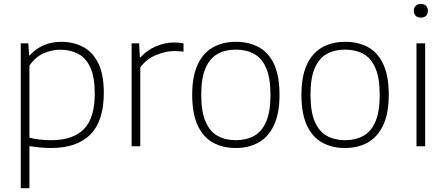

<svg xmlns="http://www.w3.org/2000/svg" viewBox="-20 -768 2342 1008"><path d="M89 220V-540.5H128.5L133 -477.5H136.5Q164.5 -510 207 -529.2Q249.5 -548.5 301.5 -548.5Q364 -548.5 414.8 -522.5Q465.5 -496.5 495.2 -437.8Q525 -379 525 -280.5Q525 -133.5 454.8 -62.2Q384.5 9 247.5 9Q217.5 9 188 6Q158.5 3 134.5 -0.5V220ZM248.5 -32Q363.5 -32 420.5 -90.2Q477.5 -148.5 477.5 -275.5Q477.5 -364 454 -414.5Q430.5 -465 389.2 -486Q348 -507 296 -507Q251 -507 208.2 -487.8Q165.5 -468.5 134.5 -424V-45Q185 -32 248.5 -32Z M671 0V-540.5H710.5L714 -467.5H718.5Q750.5 -504 798.2 -524.5Q846 -545 894.5 -545Q921 -545 943.5 -540.5V-497Q931.5 -498.5 919.5 -499.2Q907.5 -500 893.5 -500Q850.5 -500 800.2 -479.5Q750 -459 716.5 -414.5V0Z M1218.5 9Q1149.5 9 1098 -19.5Q1046.5 -48 1017.8 -109.8Q989 -171.5 989 -270Q989 -367.5 1017.8 -429Q1046.5 -490.5 1098.2 -519.5Q1150 -548.5 1218.5 -548.5Q1287.5 -548.5 1339 -520.2Q1390.5 -492 1419 -430.5Q1447.5 -369 1447.5 -270.5Q1447.5 -173 1418.5 -111.2Q1389.5 -49.5 1338 -20.2Q1286.5 9 1218.5 9ZM1218.5 -32Q1273.5 -32 1314.5 -55Q1355.5 -78 1377.8 -130Q1400 -182 1400 -269Q1400 -357.5 1377.8 -409.8Q1355.5 -462 1314.5 -484.8Q1273.5 -507.5 1218.5 -507.5Q1163 -507.5 1122.2 -484.8Q1081.5 -462 1059 -410.2Q1036.5 -358.5 1036.5 -271.5Q1036.5 -183 1058.8 -130.5Q1081 -78 1122 -55Q1163 -32 1218.5 -32Z M1792 9Q1723 9 1671.5 -19.5Q1620 -48 1591.2 -109.8Q1562.5 -171.5 1562.5 -270Q1562.5 -367.5 1591.2 -429Q1620 -490.5 1671.8 -519.5Q1723.5 -548.5 1792 -548.5Q1861 -548.5 1912.5 -520.2Q1964 -492 1992.5 -430.5Q2021 -369 2021 -270.5Q2021 -173 1992 -111.2Q1963 -49.5 1911.5 -20.2Q1860 9 1792 9ZM1792 -32Q1847 -32 1888 -55Q1929 -78 1951.2 -130Q1973.5 -182 1973.5 -269Q1973.5 -357.5 1951.2 -409.8Q1929 -462 1888 -484.8Q1847 -507.5 1792 -507.5Q1736.5 -507.5 1695.8 -484.8Q1655 -462 1632.5 -410.2Q1610 -358.5 1610 -271.5Q1610 -183 1632.2 -130.5Q1654.5 -78 1695.5 -55Q1736.5 -32 1792 -32Z M2166.5 0V-540.5H2212V0ZM2189.5 -675.5Q2172.5 -675.5 2162.5 -685Q2152.5 -694.5 2152.5 -711Q2152.5 -727.5 2162.5 -737.5Q2172.5 -747.5 2189.5 -747.5Q2206.5 -747.5 2216.5 -737.5Q2226.5 -727.5 2226.5 -711Q2226.5 -694.5 2216.5 -685Q2206.5 -675.5 2189.5 -675.5Z"/></svg>

Font: Encode Sans SmExp XLt
Style: Regular
Weight: 200
Width: 6
Designer: Multiple Designers
Foundry: Impallari Type
Version: Version 3.002; ttfautohint (v1.8.3) -l 8 -r 50 -G 200 -x 14 